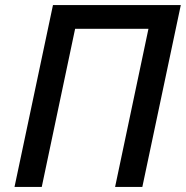

<svg xmlns="http://www.w3.org/2000/svg" viewBox="-20 -734 730 754"><path d="M37 0H144L275 -621H563L432 0H539L690 -714H188Z"/></svg>

Font: Noto Sans Medium
Style: Italic
Weight: 500
Italic angle: -12°
Designer: Monotype Design Team
Foundry: Monotype Imaging Inc.
Version: Version 2.013